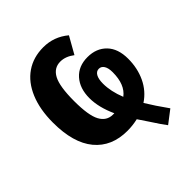

<svg xmlns="http://www.w3.org/2000/svg" viewBox="-191 -661 909 909"><g transform="rotate(-45 263.0 -206.5)"><path d="M399 -24Q428 24 471 84L407 133L386 104Q372 82 355.5 58Q339 34 322 8Q287 16 252 16Q147 16 88.5 -54.5Q30 -125 30 -261Q30 -349 57 -413.5Q84 -478 133.5 -512Q183 -546 250 -546Q321 -546 376 -500L328 -415Q294 -441 259 -441Q216 -441 194.5 -400.5Q173 -360 173 -262Q173 -166 194.5 -126.5Q216 -87 258 -87H267Q234 -159 234 -221Q234 -286 269 -325.5Q304 -365 365 -365Q424 -365 460 -328Q496 -291 496 -223Q496 -160 471.5 -108Q447 -56 399 -24ZM352 -112Q399 -147 399 -230Q399 -258 389.5 -273Q380 -288 364 -288Q347 -288 337.5 -271.5Q328 -255 328 -224Q328 -172 352 -112Z"/></g></svg>

Font: Fira Sans Compressed SemiBold
Style: Regular
Weight: 600
Width: 1
Designer: bBox Type GmbH & Carrois Corporate GbR & Edenspiekermann AG
Foundry: bBox Type GmbH & Carrois Corporate GbR & Edenspiekermann AG
Version: Version 4.301